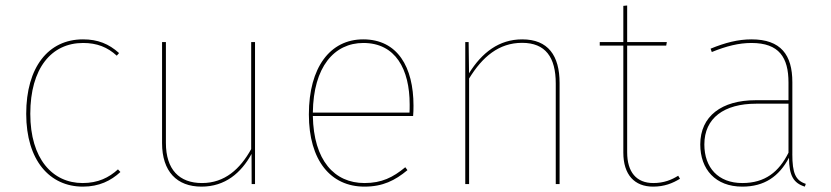

<svg xmlns="http://www.w3.org/2000/svg" viewBox="-20 -672 3035 701"><path d="M282.9 -528.3C156 -528.3 75.7 -426 75.7 -256.4C75.7 -86.4 161.6 9.4 282.6 9.4C341.9 9.4 384.9 -12.1 419.6 -44L410.7 -53.6C377.7 -23.4 337.7 -3.7 281.7 -3.7C171.6 -3.7 90.6 -92.3 90.6 -256.4C90.6 -422.4 167.4 -515.1 283.3 -515.1C334.3 -515.1 372.6 -499.6 406.3 -468.7L414.7 -478.3C377.1 -512.1 337.1 -528.3 282.9 -528.3Z M911.1 -518.3H897.1V-127.7C856.6 -54.8 800.6 -3.7 717.4 -3.7C634.8 -3.7 585.7 -52.7 585.7 -150.4V-518.3H571.7V-149.6C571.7 -46 625.7 9.4 715.7 9.4C801.7 9.4 860.3 -40.4 898.4 -110L898.8 0H911.1Z M1489.7 -285.9C1489.7 -427 1431.9 -528.3 1305.9 -528.3C1185.4 -528.3 1107.7 -426 1107.7 -254.3C1107.7 -86.3 1187.3 9.4 1310.6 9.4C1377.6 9.4 1422.1 -13 1467.6 -50.8L1459.7 -61.4C1414.7 -24.3 1373.9 -3.7 1310.6 -3.7C1200.9 -3.7 1125.2 -86.2 1122.2 -248.6H1488.3C1489.3 -260.4 1489.7 -271.4 1489.7 -285.8ZM1475.1 -260.8H1122.2C1124.1 -428 1200.2 -515.1 1306.7 -515.1C1424 -515.1 1475.7 -419.4 1475.7 -290.6C1475.7 -277.1 1475.7 -270.8 1475.1 -260.8Z M1886.6 -528.3C1802 -528.3 1739.6 -480.1 1692.5 -404.5L1691 -518.3H1678.7V0H1692.7V-385.3C1741.1 -464.4 1801.3 -515.6 1886.1 -515.6C1971.6 -515.6 2009.1 -463 2009.1 -367.1V0H2023.1V-368.8C2023.1 -469.1 1981.1 -528.3 1886.6 -528.3Z M2456.1 -30.4C2431.9 -15.4 2403.9 -3.7 2365.3 -3.7C2303.4 -3.7 2269.8 -43.8 2269.8 -116V-505.6H2412.4L2414.6 -518.3H2269.8V-651.9L2255.8 -650.6V-518.3H2169.7V-505.6H2255.8V-115.1C2255.8 -33.7 2296.8 9.4 2364.4 9.4C2406 9.4 2436 -3.1 2462.7 -19.4Z M2872.9 -110V-372C2872.9 -471.4 2831.1 -528.3 2723.7 -528.3C2675.1 -528.3 2628.1 -516.4 2574.4 -494.3L2578.8 -482C2631.7 -503.7 2677.7 -515.1 2723.7 -515.1C2824.6 -515.1 2858.8 -462.1 2858.8 -370.7V-306.1H2738.3C2615.3 -306.1 2536.7 -248.1 2536.7 -144.6C2536.7 -53.8 2592.3 9.4 2690.1 9.4C2770.7 9.4 2824.3 -27.5 2860.6 -96.2C2861.1 -30.9 2876.8 -3.7 2918.4 9.4L2922 -0.7C2884.6 -13.3 2872.8 -39.1 2872.8 -110ZM2690.1 -3.7C2602.3 -3.7 2551.6 -60 2551.6 -144.6C2551.6 -241 2623.6 -293.4 2740.8 -293.4H2858.8V-114.5C2823.8 -44.3 2773.3 -3.7 2690.1 -3.7Z"/></svg>

Font: Fira Sans Hair
Style: Regular
Weight: 100
Designer: bBox Type GmbH & Carrois Corporate GbR & Edenspiekermann AG
Foundry: bBox Type GmbH & Carrois Corporate GbR & Edenspiekermann AG
Version: Version 4.300;PS 004.300;hotconv 1.0.88;makeotf.lib2.5.64775